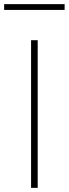

<svg xmlns="http://www.w3.org/2000/svg" viewBox="-40 -907 332 927"><path d="M110 0Q110 -61 110 -117Q110 -173 110 -238V-475Q110 -540.5 110 -596.5Q110 -652.5 110 -713H142Q142 -652.5 142 -596.5Q142 -540.5 142 -475V-238Q142 -173 142 -117Q142 -61 142 0ZM-20 -859V-887Q13 -887 49.8 -887Q86.5 -887 126 -887Q166 -887 202.5 -887Q239 -887 272 -887V-859Q239 -859 202.5 -859Q166 -859 126 -859Q86.5 -859 49.8 -859Q13 -859 -20 -859Z"/></svg>

Font: Commissioner Thin Thin
Style: Regular
Weight: 250
Version: Version 1.000